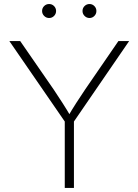

<svg xmlns="http://www.w3.org/2000/svg" viewBox="-20 -931 686 951"><path d="M300.8 0V-329.1L26.4 -727.5H80.1L246.1 -487.3Q269 -453.1 290 -420.4Q311 -387.7 333 -350.1H314.5Q336.4 -388.2 357.7 -421.1Q378.9 -454.1 401.4 -487.3L566.4 -727.5H619.6L346.2 -329.1V0ZM423.3 -841.8Q409.2 -841.8 398.9 -852.1Q388.7 -862.3 388.7 -876.5Q388.7 -891.1 398.9 -901.1Q409.2 -911.1 423.3 -911.1Q437.5 -911.1 447.5 -900.9Q457.5 -890.6 457.5 -876.5Q457.5 -862.3 447.5 -852.1Q437.5 -841.8 423.3 -841.8ZM223.1 -841.8Q209 -841.8 198.7 -852.1Q188.5 -862.3 188.5 -876.5Q188.5 -891.1 198.7 -901.1Q209 -911.1 223.1 -911.1Q237.8 -911.1 247.8 -900.9Q257.8 -890.6 257.8 -876.5Q257.8 -862.3 247.8 -852.1Q237.8 -841.8 223.1 -841.8Z"/></svg>

Font: Inter 17pt ExtraLight
Style: Regular
Weight: 250
Version: Version 4.001;git-66647c0bb